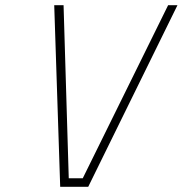

<svg xmlns="http://www.w3.org/2000/svg" viewBox="-20 -720 704 740"><path d="M628 -700H664L320 0H212L189 -700H225L245 -33H299Z"/></svg>

Font: TitilliumWebThinItalic
Style: Thin Italic
Weight: 200
Italic angle: -13°
Version: Version 1.001;PS 57.000;hotconv 1.0.70;makeotf.lib2.5.55311